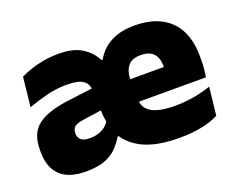

<svg xmlns="http://www.w3.org/2000/svg" viewBox="-90 -661 1017 828"><g transform="rotate(-20 419.0 -247.0)"><path d="M608.5 13.5Q497 13.5 433 -21Q369 -55.5 347 -114.5L337.5 -144.5Q331 -169.5 329.5 -192.2Q328 -215 328 -235.5L325 -301.5Q325 -336 302.8 -352.2Q280.5 -368.5 227 -368.5Q178.5 -368.5 133.8 -357Q89 -345.5 48 -330.5L62.5 -465.5Q85 -476.5 112.5 -485.8Q140 -495 172 -500.5Q204 -506 240 -506Q307 -506 346.2 -481Q385.5 -456 404.5 -417.5H410.5Q436 -462 480 -485.2Q524 -508.5 588 -508.5Q661 -508.5 710.2 -482.2Q759.5 -456 784.5 -406.8Q809.5 -357.5 809.5 -287.5V-272Q809.5 -252 807.8 -231.2Q806 -210.5 802.5 -193H644Q646 -223.5 646.8 -250.5Q647.5 -277.5 647.5 -299Q647.5 -325.5 639.5 -343.2Q631.5 -361 614.5 -370.2Q597.5 -379.5 570.5 -379.5Q530 -379.5 511.8 -356.5Q493.5 -333.5 493.5 -297.5V-254.5L494.5 -236.5V-204Q494.5 -188 501 -173.5Q507.5 -159 523.2 -147.5Q539 -136 567 -129.5Q595 -123 638 -123Q681 -123 722.2 -130.2Q763.5 -137.5 802 -150.5L788 -22Q756 -5 710.2 4.2Q664.5 13.5 608.5 13.5ZM179.5 12Q99.5 12 61.2 -26Q23 -64 23 -133V-145.5Q23 -219.5 68.2 -254.5Q113.5 -289.5 213 -302L338.5 -318L349 -217L242.5 -201.5Q213.5 -197.5 202.2 -187.8Q191 -178 191 -159V-157Q191 -139.5 202.8 -128.5Q214.5 -117.5 242 -117.5Q268 -117.5 286.5 -124.2Q305 -131 317.8 -142.2Q330.5 -153.5 337.5 -166.5L387 -83H357.5Q342 -57 321 -35.5Q300 -14 266.5 -1Q233 12 179.5 12ZM420 -193V-297H767V-193Z"/></g></svg>

Font: Anek Latin Medium ExtraBold
Style: Regular
Weight: 800
Version: Version 1.003